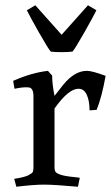

<svg xmlns="http://www.w3.org/2000/svg" viewBox="-20 -701 421 729"><path d="M278 -364Q240 -364 187 -289V-67Q187 -54 191 -48.5Q195 -43 206 -39Q223 -32 268 -28L283 -26L276 8Q186 0 147 0Q108 0 42 8L34 -22Q73 -28 87.5 -35.5Q102 -43 104.5 -48Q107 -53 107 -66V-336Q107 -366 90 -369Q73 -371 46 -366L35 -364L30 -394Q100 -425 162 -432L178 -414Q178 -382 187 -337L220 -379Q263 -432 310 -432Q330 -432 381 -413Q367 -334 347 -284L320 -282Q320 -318 309.5 -341Q299 -364 278 -364ZM173 -505Q164 -514 128 -577.5Q92 -641 82 -662L114 -681L214 -569L314 -681L346 -662Q336 -641 300 -577.5Q264 -514 255 -505Q239 -503 214 -503Q189 -503 173 -505Z"/></svg>

Font: Buenard
Style: Regular
Weight: 400
Designer: Gustavo Ibarra
Foundry: FontFuror
Version: Version 1.001 2011